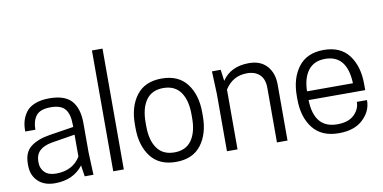

<svg xmlns="http://www.w3.org/2000/svg" viewBox="-76 -1021 2496 1252"><g transform="rotate(-10 1172.0 -394.5)"><path d="M396 0 385 -74Q320 11 198 11Q127 11 86 -29Q45 -69 45 -134V-144Q45 -222 92.5 -257.5Q140 -293 218 -305L378 -330V-344Q378 -415 350.5 -448.5Q323 -482 255 -482Q186 -482 159 -448Q132 -414 132 -355H65V-364Q65 -397 73.5 -426Q82 -455 101.5 -482Q121 -509 160.5 -525Q200 -541 256 -541Q360 -541 404 -490Q448 -439 448 -344V-150L454 0ZM216 -50Q327 -50 378 -134V-279L224 -254Q115 -235 115 -149V-140Q115 -102 140.5 -76Q166 -50 216 -50Z M585 0V-800H655V0Z M777 -253V-277Q777 -394 833 -467.5Q889 -541 1000 -541Q1111 -541 1167 -467.5Q1223 -394 1223 -277V-253Q1223 -136 1167 -62.5Q1111 11 1000 11Q889 11 833 -62.5Q777 -136 777 -253ZM1152 -253V-277Q1152 -371 1114 -424.5Q1076 -478 1000 -478Q924 -478 886 -424.5Q848 -371 848 -277V-253Q848 -159 886 -105.5Q924 -52 1000 -52Q1076 -52 1114 -105.5Q1152 -159 1152 -253Z M1739 0H1669V-361Q1669 -419 1638.5 -448.5Q1608 -478 1554 -478Q1460 -478 1408 -396V0H1338V-380L1332 -530H1390L1400 -455Q1457 -541 1578 -541Q1655 -541 1697 -494Q1739 -447 1739 -371Z M2295 -236H1920Q1925 -48 2078 -48Q2152 -48 2190 -85Q2228 -122 2228 -170H2295V-166Q2295 -97 2238.5 -43Q2182 11 2078 11Q1964 11 1906.5 -62.5Q1849 -136 1849 -254V-276Q1849 -393 1905.5 -467Q1962 -541 2073 -541Q2184 -541 2239.5 -467.5Q2295 -394 2295 -276ZM2072 -482Q1999 -482 1960.5 -432.5Q1922 -383 1920 -294H2224Q2217 -482 2072 -482Z"/></g></svg>

Font: Cooper Hewitt
Style: Book
Weight: 705
Designer: Village Type and Design LLC
Foundry: Cooper Hewitt Smithsonian Design Museum
Version: 1.000; ttfautohint (v1.8.1)